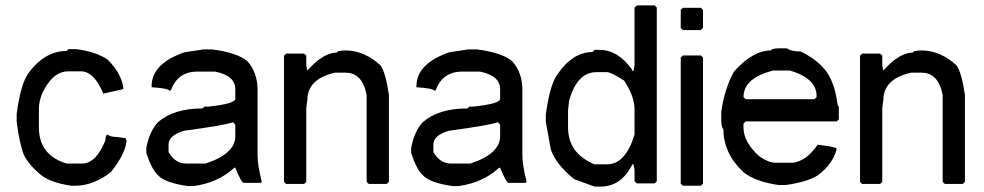

<svg xmlns="http://www.w3.org/2000/svg" viewBox="-20 -686 3629 708"><path d="M231.9 -504.9H260.3Q335.4 -495.1 377.4 -465.8Q431.2 -411.1 435.1 -357.4L360.8 -340.8Q326.7 -422.9 278.8 -422.9H231.9Q173.3 -422.9 135.3 -340.8Q123.5 -310.5 123.5 -287.1V-215.8Q123.5 -114.3 225.1 -83H282.7Q334.5 -83 368.7 -168.9Q368.7 -188.5 377.4 -189.5Q385.3 -181.6 411.6 -180.7L442.9 -176.8L446.8 -166Q440.9 -116.2 389.2 -51.8Q324.7 -1 256.3 -1H243.7Q162.6 -12.7 127.4 -43.9Q86.4 -78.1 67.9 -115.2Q52.2 -155.3 41.5 -236.3V-266.6Q56.2 -376 84.5 -416Q145 -498 225.1 -498Z M730.5 -503.9H761.7Q853.5 -492.2 891.6 -460.9Q929.7 -418.9 929.7 -355Q929.7 -353 929.7 -351.6V-114.3Q929.7 -77.1 945.3 -15.6L941.4 -11.7H878.9Q870.1 -11.7 847.7 -67.4H843.8Q785.2 -12.7 695.3 0H671.9Q587.9 -11.7 562.5 -40Q539.1 -61.5 519.5 -122.1V-140.6Q531.2 -202.1 562.5 -235.4Q620.1 -286.1 726.6 -286.1L734.4 -293H750Q847.7 -303.7 847.7 -321.3V-356.4Q847.7 -407.2 773.4 -421.9H707Q634.8 -421.9 609.4 -351.6H605.5Q599.6 -360.4 539.1 -364.3V-368.2Q539.1 -451.2 660.2 -493.2ZM601.6 -153.3V-125Q626.5 -83 666 -83Q667 -83 668 -83H738.3Q847.7 -119.1 847.7 -183.6V-226.6L839.8 -235.4Q806.6 -223.6 660.2 -204.1Q601.6 -187.5 601.6 -153.3Z M1250 -500H1261.7Q1327.1 -496.1 1382.8 -445.3Q1402.3 -418 1414.1 -335.9V-15.6L1406.2 -7.8H1339.8L1332 -15.6V-335.9Q1316.4 -418 1253.9 -418H1214.8Q1113.3 -394.5 1113.3 -316.4L1109.4 -289.1V-15.6L1101.6 -7.8H1035.2L1027.3 -15.6V-480.5L1035.2 -488.3H1101.6L1109.4 -480.5V-445.3L1113.3 -425.8Q1171.9 -492.2 1222.7 -492.2Q1222.7 -499 1250 -500Z M1707 -503.9H1738.3Q1830.1 -492.2 1868.2 -460.9Q1906.2 -418.9 1906.2 -355Q1906.2 -353 1906.2 -351.6V-114.3Q1906.2 -77.1 1921.9 -15.6L1918 -11.7H1855.5Q1846.7 -11.7 1824.2 -67.4H1820.3Q1761.7 -12.7 1671.9 0H1648.4Q1564.5 -11.7 1539.1 -40Q1515.6 -61.5 1496.1 -122.1V-140.6Q1507.8 -202.1 1539.1 -235.4Q1596.7 -286.1 1703.1 -286.1L1710.9 -293H1726.6Q1824.2 -303.7 1824.2 -321.3V-356.4Q1824.2 -407.2 1750 -421.9H1683.6Q1611.3 -421.9 1585.9 -351.6H1582Q1576.2 -360.4 1515.6 -364.3V-368.2Q1515.6 -451.2 1636.7 -493.2ZM1578.1 -153.3V-125Q1603 -83 1642.6 -83Q1643.6 -83 1644.5 -83H1714.8Q1824.2 -119.1 1824.2 -183.6V-226.6L1816.4 -235.4Q1783.2 -223.6 1636.7 -204.1Q1578.1 -187.5 1578.1 -153.3Z M2328.6 -666H2394L2401.9 -658.2V-17.6L2394 -9.8H2328.6L2319.8 -17.6V-60.5L2315.9 -80.1H2312Q2271 2 2194.8 2H2172.4L2097.2 -25.4Q2028.8 -81.1 2011.2 -134.8L1992.7 -236.3V-263.7Q2007.3 -373 2035.6 -412.1Q2092.3 -494.1 2164.6 -494.1L2172.4 -502H2190.9Q2259.3 -502 2312 -427.7V-423.8H2315.9L2319.8 -443.4V-658.2ZM2074.7 -279.3V-216.8Q2074.7 -120.1 2172.4 -80.1H2218.3Q2286.6 -80.1 2319.8 -189.5V-283.2Q2319.8 -330.1 2281.7 -388.7Q2232.9 -419.9 2218.3 -419.9H2179.2Q2107.9 -419.9 2078.6 -314.5Z M2498 -657.2H2564.5L2572.3 -649.4V-583L2564.5 -575.2H2498L2490.2 -583V-649.4ZM2498 -481.4H2564.5L2572.3 -473.6V-8.8L2564.5 -1H2498L2490.2 -8.8V-473.6Z M2850.6 -507.8H2881.8Q2897.5 -496.1 2932.6 -496.1Q3024.4 -452.1 3049.8 -378.9Q3061.5 -352.5 3069.3 -296.9L3073.2 -293V-246.1L3065.4 -238.3H2729.5L2721.7 -230.5V-214.8Q2721.7 -162.1 2780.3 -109.4Q2814.5 -85.9 2838.9 -85.9H2905.3Q2955.1 -93.8 2995.1 -152.3Q3065.4 -144.5 3065.4 -136.7Q3050.8 -80.1 2995.1 -39.1Q2958 -15.6 2878.9 -3.9H2850.6Q2766.6 -15.6 2721.7 -50.8Q2647.5 -120.1 2647.5 -210.9Q2641.6 -210.9 2639.6 -238.3V-273.4Q2651.4 -358.4 2686.5 -421.9Q2755.9 -500 2823.2 -500Q2823.2 -506.8 2850.6 -507.8ZM2721.7 -328.1 2729.5 -320.3H2983.4L2991.2 -328.1V-332Q2991.2 -396.5 2893.6 -425.8H2831.1Q2721.7 -398.4 2721.7 -328.1Z M3374 -500H3385.7Q3451.2 -496.1 3506.8 -445.3Q3526.4 -418 3538.1 -335.9V-15.6L3530.3 -7.8H3463.9L3456.1 -15.6V-335.9Q3440.4 -418 3377.9 -418H3338.9Q3237.3 -394.5 3237.3 -316.4L3233.4 -289.1V-15.6L3225.6 -7.8H3159.2L3151.4 -15.6V-480.5L3159.2 -488.3H3225.6L3233.4 -480.5V-445.3L3237.3 -425.8Q3295.9 -492.2 3346.7 -492.2Q3346.7 -499 3374 -500Z"/></svg>

Font: LaylaRuqaa
Style: Regular
Weight: 400
Version: Version 2.0